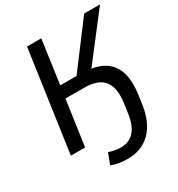

<svg xmlns="http://www.w3.org/2000/svg" viewBox="-210 -855 1100 1185"><g transform="rotate(-30 340.5 -263.0)"><path d="M355.5 192.9C483.9 192.9 574.2 108.4 597.2 -49.8L606.9 -118.2C631.3 -288.1 570.3 -380.9 436.5 -401.9L680.7 -718.8H567.9L334.5 -408.7H218.3L262.2 -718.8H160.6L58.1 0H159.7L205.6 -322.3H337.9C467.3 -322.3 524.9 -259.8 503.4 -112.3L493.7 -45.9C479 58.1 430.2 110.8 352.5 110.8C321.3 110.8 291.5 104.5 267.6 95.2L238.8 171.9C262.2 184.6 307.1 192.9 355.5 192.9Z"/></g></svg>

Font: Winston
Style: Italic
Weight: 400
Italic angle: -8.13011°
Designer: Vernon Adams, Kim Jin-seong, David Berlow, Cristiano Sobral
Foundry: The Winston Project Authors
Version: Version 3.004